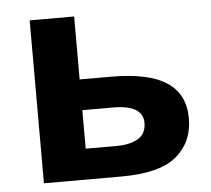

<svg xmlns="http://www.w3.org/2000/svg" viewBox="-44 -593 703 641"><g transform="rotate(-5 307.0 -273.0)"><path d="M227 -335H332Q458 -335 518.5 -295Q579 -255 579 -174Q579 -95 523 -47.5Q467 0 338 0H78V-546H227ZM430 -172Q430 -232 329 -232H227V-103H331Q375 -103 402.5 -119Q430 -135 430 -172Z"/></g></svg>

Font: Noto IKEA Simplified Chinese
Style: Bold
Weight: 700
Designer: Monotype Design Team
Foundry: Monotype Imaging Inc.
Version: Version 1.100